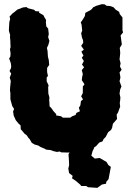

<svg xmlns="http://www.w3.org/2000/svg" viewBox="-20 -714 638 925"><path d="M337 27 318 21H308L275 20L268 16L254 18L237 14L224 9L203 7L194 2L175 -6L164 -13L146 -18L133 -26L124 -42L116 -51L109 -62L98 -70L86 -85L80 -91L79 -110L69 -119L56 -135L46 -157L43 -177L48 -189L39 -203L36 -214L30 -236V-249V-266L28 -278L29 -296L32 -323L27 -340L34 -359L26 -372L33 -386L34 -395L32 -410L24 -432L30 -442L31 -457L28 -477L31 -487L30 -507V-515L28 -537L29 -545L23 -565V-574L25 -608L29 -623L26 -634L41 -650L47 -654L64 -668L78 -673L90 -678L107 -680L116 -674L144 -667L151 -660L169 -659L168 -653L189 -641L195 -629L202 -618L201 -607L203 -587L212 -576L215 -550L212 -535L218 -517L213 -498L206 -483L209 -469L210 -454L211 -440L215 -425L217 -401L207 -387V-367L211 -348L205 -341V-322L214 -303L212 -293L213 -263L218 -245L217 -231L218 -220L219 -201L226 -195L238 -178L251 -164L250 -158L274 -154L283 -147H318L328 -154L344 -160L348 -170L365 -178L360 -195L367 -206L370 -227L380 -235L371 -250L379 -266V-297L387 -308L374 -328L376 -344L379 -357L374 -376L385 -390L375 -403L384 -420L374 -436L382 -446L372 -465L384 -475L371 -493L381 -508L380 -520L375 -533L371 -554L376 -566L373 -595L369 -606L379 -620L389 -637L391 -652L417 -666L422 -670L429 -679L444 -686L471 -694L484 -693L494 -686L510 -685L527 -679L538 -667L554 -657L557 -646L570 -630V-613V-584V-568L573 -558L561 -543L563 -530L565 -514L567 -500L557 -483L559 -464V-455L557 -437L556 -428L561 -409L558 -394L566 -378L556 -365L559 -350L560 -339L556 -323L565 -297L559 -283L556 -263L560 -245L559 -231L557 -218L559 -199L555 -190L549 -173L542 -161L544 -141L532 -127L524 -118L520 -98L515 -88L501 -77L489 -54L479 -44L474 -33L458 -27L443 -10L423 3L408 9L403 8L385 17L366 18H352ZM404 188 395 182H371L367 176L346 158L327 145L330 133L313 120L309 98L313 82L312 57L310 29L325 6L343 -5L369 -19L387 -25L417 -15H424L427 -6L434 -2L426 14L420 36L437 50L460 47L493 66L502 81L514 90L509 117L503 149L492 162L491 171L471 175L449 191Z"/></svg>

Font: Winky Rough ExtraBold
Style: Regular
Weight: 800
Designer: Simon Atzbach
Foundry: typofactur
Version: Version 1.206; ttfautohint (v1.8.4.7-5d5b)